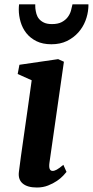

<svg xmlns="http://www.w3.org/2000/svg" viewBox="-20 -834 418 864"><path d="M64.9 -59.6Q68.4 -88.9 74.2 -130.6Q80.1 -172.4 87.6 -224.9Q95.2 -277.3 104 -339.8Q112.8 -402.3 122.6 -472.7L59.6 -501L67.4 -542.5L241.7 -567.9L267.6 -556.2L202.6 -102.1Q197.3 -64.9 216.8 -64.9Q225.1 -64.9 235.8 -70.8Q246.6 -76.7 265.1 -92.3L279.3 -60.5Q275.4 -55.2 264.4 -43.5Q253.4 -31.7 236.3 -20Q219.2 -8.3 196.5 0.7Q173.8 9.8 146 9.8Q103.5 9.8 82.3 -8.1Q61 -25.9 64.9 -59.6ZM211.4 -634.8Q171.9 -634.8 144 -648.7Q116.2 -662.6 98.6 -684.8Q81.1 -707 72.8 -735.1Q64.5 -763.2 64.5 -791.5Q64.5 -803.2 65.9 -814.5H138.7Q138.7 -810.1 138.7 -805.4Q138.7 -800.8 139.2 -795.4Q140.6 -783.7 144 -771.2Q147.5 -758.8 155.8 -748.8Q164.1 -738.8 178 -732.2Q191.9 -725.6 213.9 -725.6Q240.7 -725.6 257.8 -734.6Q274.9 -743.7 284.9 -757.1Q294.9 -770.5 299.3 -785.9Q303.7 -801.3 306.2 -814.5H377.9Q377.9 -810.5 377.9 -806.2Q377.9 -801.8 377.4 -797.9Q375.5 -769 364.3 -740Q353 -710.9 332 -687.5Q311 -664.1 281 -649.4Q251 -634.8 211.4 -634.8Z"/></svg>

Font: Merriweather Bold
Style: Italic
Weight: 700
Italic angle: -7°
Designer: Eben Sorkin ( eben@eyebytes.com )
Foundry: Eben Sorkin ( eben@eyebytes.com )
Version: Version 1.5; ttfautohint (v0.97) -l 13 -r 13 -G 200 -x 24 -f